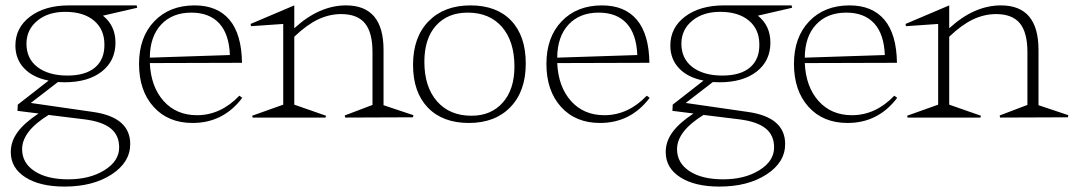

<svg xmlns="http://www.w3.org/2000/svg" viewBox="-20 -436 3998 712"><path d="M37.1 -267.1Q37.1 -333.5 92 -374.8Q147 -416 235.8 -416H486.8L488.8 -407.2L361.8 -377.9Q408.2 -340.8 408.2 -277.8Q408.2 -210.4 357.4 -170.7Q306.6 -130.9 219.2 -130.9L194.8 -131.8L94.2 -54.2L324.2 -21Q462.9 -1.5 462.9 98.1Q462.9 166 393.8 210.9Q324.7 255.9 219.2 255.9Q127.9 255.9 74 221.4Q20 187 20 127.9Q20 88.4 45.2 54Q70.3 19.5 123 -15.1L44.9 -24.9L45.9 -47.9L160.2 -137.2Q102.1 -148.4 69.6 -182.6Q37.1 -216.8 37.1 -267.1ZM62 117.2Q62 168.5 108.2 198.7Q154.3 229 232.9 229Q313 229 367.4 195.1Q421.9 161.1 421.9 110.8Q421.9 65.4 390.6 40.3Q359.4 15.1 294.9 6.8L160.2 -9.8Q62 50.8 62 117.2ZM78.1 -275.9Q77.6 -218.8 118.9 -187.3Q160.2 -155.8 230 -155.8Q297.4 -155.8 332.8 -186Q368.2 -216.3 367.2 -272Q366.7 -328.1 327.9 -360.1Q289.1 -392.1 222.2 -392.1Q158.7 -392.1 118.9 -359.6Q79.1 -327.1 78.1 -275.9Z M832.5 -231.9Q829.6 -309.6 793 -349.4Q756.3 -389.2 689.5 -389.2Q618.7 -389.2 577.4 -344.7Q536.1 -300.3 535.6 -222.2ZM495.6 -199.2Q495.6 -297.9 552 -356.9Q608.4 -416 701.7 -416Q786.1 -416 831.1 -362.5Q876 -309.1 877.4 -203.1L535.6 -202.1Q539.6 -114.3 586.7 -61.5Q633.8 -8.8 710.4 -8.8Q798.3 -8.8 867.7 -81.1L878.4 -73.2Q808.1 20 694.3 20Q603.5 20 549.6 -39.8Q495.6 -99.6 495.6 -199.2Z M911.1 -338.9 909.2 -347.2 1071.3 -416V-331.1Q1163.6 -416 1263.2 -416Q1402.3 -416 1402.3 -251V-45.9L1513.2 -8.8L1511.2 -1L1260.3 0L1258.3 -7.8L1361.3 -46.9V-243.2Q1361.3 -315.4 1333.3 -349.6Q1305.2 -383.8 1245.1 -383.8Q1201.2 -383.8 1159.2 -363.8Q1117.2 -343.8 1071.3 -299.8V-47.9L1189 -6.8L1187 0H917L915 -6.8L1030.3 -47.9V-347.2Z M1724.6 -416Q1821.8 -416 1875.7 -359.4Q1929.7 -302.7 1929.7 -200.2Q1929.7 -97.7 1872.8 -38.8Q1815.9 20 1718.8 20Q1621.6 20 1566.7 -36.9Q1511.7 -93.8 1511.7 -195.8Q1511.7 -297.9 1569.1 -356.9Q1626.5 -416 1724.6 -416ZM1553.7 -207Q1553.7 -113.8 1600.6 -60.3Q1647.5 -6.8 1728.5 -6.8Q1801.3 -6.8 1844.5 -55.7Q1887.7 -104.5 1887.7 -189Q1887.7 -282.7 1841.6 -335.9Q1795.4 -389.2 1714.4 -389.2Q1640.1 -389.2 1596.9 -341.1Q1553.7 -293 1553.7 -207Z M2343.3 -231.9Q2340.3 -309.6 2303.7 -349.4Q2267.1 -389.2 2200.2 -389.2Q2129.4 -389.2 2088.1 -344.7Q2046.9 -300.3 2046.4 -222.2ZM2006.3 -199.2Q2006.3 -297.9 2062.7 -356.9Q2119.1 -416 2212.4 -416Q2296.9 -416 2341.8 -362.5Q2386.7 -309.1 2388.2 -203.1L2046.4 -202.1Q2050.3 -114.3 2097.4 -61.5Q2144.5 -8.8 2221.2 -8.8Q2309.1 -8.8 2378.4 -81.1L2389.2 -73.2Q2318.8 20 2205.1 20Q2114.3 20 2060.3 -39.8Q2006.3 -99.6 2006.3 -199.2Z M2465.8 -267.1Q2465.8 -333.5 2520.8 -374.8Q2575.7 -416 2664.6 -416H2915.5L2917.5 -407.2L2790.5 -377.9Q2836.9 -340.8 2836.9 -277.8Q2836.9 -210.4 2786.1 -170.7Q2735.4 -130.9 2647.9 -130.9L2623.5 -131.8L2522.9 -54.2L2752.9 -21Q2891.6 -1.5 2891.6 98.1Q2891.6 166 2822.5 210.9Q2753.4 255.9 2647.9 255.9Q2556.6 255.9 2502.7 221.4Q2448.7 187 2448.7 127.9Q2448.7 88.4 2473.9 54Q2499 19.5 2551.8 -15.1L2473.6 -24.9L2474.6 -47.9L2588.9 -137.2Q2530.8 -148.4 2498.3 -182.6Q2465.8 -216.8 2465.8 -267.1ZM2490.7 117.2Q2490.7 168.5 2536.9 198.7Q2583 229 2661.6 229Q2741.7 229 2796.1 195.1Q2850.6 161.1 2850.6 110.8Q2850.6 65.4 2819.3 40.3Q2788.1 15.1 2723.6 6.8L2588.9 -9.8Q2490.7 50.8 2490.7 117.2ZM2506.8 -275.9Q2506.3 -218.8 2547.6 -187.3Q2588.9 -155.8 2658.7 -155.8Q2726.1 -155.8 2761.5 -186Q2796.9 -216.3 2795.9 -272Q2795.4 -328.1 2756.6 -360.1Q2717.8 -392.1 2650.9 -392.1Q2587.4 -392.1 2547.6 -359.6Q2507.8 -327.1 2506.8 -275.9Z M3261.2 -231.9Q3258.3 -309.6 3221.7 -349.4Q3185.1 -389.2 3118.2 -389.2Q3047.4 -389.2 3006.1 -344.7Q2964.8 -300.3 2964.4 -222.2ZM2924.3 -199.2Q2924.3 -297.9 2980.7 -356.9Q3037.1 -416 3130.4 -416Q3214.8 -416 3259.8 -362.5Q3304.7 -309.1 3306.2 -203.1L2964.4 -202.1Q2968.3 -114.3 3015.4 -61.5Q3062.5 -8.8 3139.2 -8.8Q3227.1 -8.8 3296.4 -81.1L3307.1 -73.2Q3236.8 20 3123 20Q3032.2 20 2978.3 -39.8Q2924.3 -99.6 2924.3 -199.2Z M3339.8 -338.9 3337.9 -347.2 3500 -416V-331.1Q3592.3 -416 3691.9 -416Q3831.1 -416 3831.1 -251V-45.9L3941.9 -8.8L3939.9 -1L3689 0L3687 -7.8L3790 -46.9V-243.2Q3790 -315.4 3762 -349.6Q3733.9 -383.8 3673.8 -383.8Q3629.9 -383.8 3587.9 -363.8Q3545.9 -343.8 3500 -299.8V-47.9L3617.7 -6.8L3615.7 0H3345.7L3343.8 -6.8L3459 -47.9V-347.2Z"/></svg>

Font: Halibut Thin
Style: Regular
Weight: 250
Designer: Matteo Maggi
Foundry: Collletttivo
Version: Version 3.080 | FøM Fix